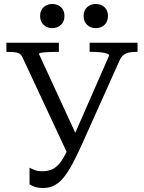

<svg xmlns="http://www.w3.org/2000/svg" viewBox="-20 -924 721 962"><path d="M393 -206Q369 -153 347.5 -111.5Q326 -70 304 -41Q282 -12 256 3Q230 18 197 18Q172 18 155.5 12.5Q139 7 128 0V-84Q134 -80 151 -73Q168 -66 192 -66Q229 -66 253 -82Q277 -98 297.5 -133Q318 -168 342 -224L527 -646Q527 -652 514.5 -656Q502 -660 483 -662Q464 -664 445 -664H429V-710H669V-664H664Q647 -664 630.5 -661.5Q614 -659 601 -650Q588 -641 579 -621ZM375 -220 327 -135 92 -638Q86 -651 75 -656.5Q64 -662 49 -663Q34 -664 17 -664H12V-710H275V-664H258Q240 -664 221 -663Q202 -662 188.5 -660Q175 -658 175 -654ZM303 -844Q303 -816 285.5 -799.5Q268 -783 242 -783Q216 -783 198.5 -799.5Q181 -816 181 -844Q181 -872 198.5 -888Q216 -904 242 -904Q268 -904 285.5 -888Q303 -872 303 -844ZM521 -844Q521 -816 503.5 -799.5Q486 -783 460 -783Q434 -783 416.5 -799.5Q399 -816 399 -844Q399 -872 416.5 -888Q434 -904 460 -904Q486 -904 503.5 -888Q521 -872 521 -844Z"/></svg>

Font: Roboto Serif 28pt
Style: Regular
Weight: 400
Designer: Greg Gazdowicz
Foundry: Commercial Type
Version: Version 1.008